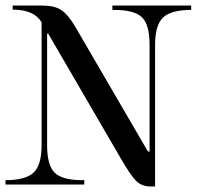

<svg xmlns="http://www.w3.org/2000/svg" viewBox="-26 -670 714 697"><path d="M537 -507V7H521Q488 7 467.5 -14Q447 -35 413 -94L149 -548H145V-143Q145 -70 172.5 -43Q200 -16 273 -16H280V0H-6V-16Q67 -16 96 -43.5Q125 -71 125 -143V-589Q98 -635 20 -635V-650H124Q172 -650 196.5 -633.5Q221 -617 246 -575L511 -120H517V-507Q517 -580 489.5 -607Q462 -634 389 -634H382V-650H668V-634Q595 -634 566 -606.5Q537 -579 537 -507Z"/></svg>

Font: Elsie
Style: Regular
Weight: 400
Designer: Alejandro Inler
Foundry: Alejandro Inler
Version: 1.002